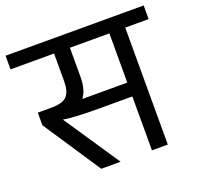

<svg xmlns="http://www.w3.org/2000/svg" viewBox="-137 -764 909 887"><g transform="rotate(-20 317.5 -321.0)"><path d="M243 -333H464V-575H270V-432Q270 -369 243 -333ZM657 -642V-575H542V0H464V-265H296Q185 -265 126 -274L310 0H215L28 -282V-344H94Q151 -344 171.5 -366.5Q192 -389 192 -438V-575H-22V-642Z"/></g></svg>

Font: Hind
Style: Regular
Weight: 400
Designer: Manushi Parikh, Satya Rajpurohit
Foundry: Indian Type Foundry
Version: Version 2.000;PS 1.0;hotconv 1.0.79;makeotf.lib2.5.61930